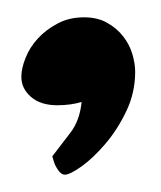

<svg xmlns="http://www.w3.org/2000/svg" viewBox="-20 -114 188 224"><path d="M78.1 -93.8Q93.8 -93.8 105 -87.4Q116.2 -81.1 123.5 -71.8Q130.9 -62.5 134.3 -51.3Q137.7 -40 137.7 -30.3Q137.7 -5.9 127.4 15.6Q117.2 37.1 103 53.7Q88.9 70.3 75.2 80.1Q61.5 89.8 55.7 89.8Q52.7 89.8 49.8 86.9Q47.9 85 45.4 80.6Q43 76.2 41 68.4Q50.8 55.7 62 41Q73.2 26.4 75.2 4.9Q69.3 6.8 62 7.8Q54.7 8.8 46.9 8.8Q27.3 8.8 16.1 -1Q4.9 -10.7 4.9 -24.4Q4.9 -34.2 9.8 -46.4Q14.6 -58.6 23.9 -68.8Q33.2 -79.1 46.9 -86.4Q60.5 -93.8 78.1 -93.8Z"/></svg>

Font: Rancho
Style: Regular
Weight: 400
Designer: Font Diner, Inc
Foundry: Font Diner, Inc
Version: Version 1.001